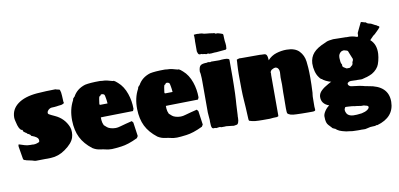

<svg xmlns="http://www.w3.org/2000/svg" viewBox="-94 -1173 3615 1739"><g transform="rotate(-10 1713.5 -304.0)"><path d="M153 17 139 15 120 9Q106 7 93 3Q80 -1 69 -2Q64 -4 59 -6Q54 -8 50 -8Q48 -10 44.5 -12.5Q41 -15 40 -16L20 -136V-144Q20 -156 26 -156Q57 -146 78 -139.5Q99 -133 127 -133Q143 -133 148 -133Q153 -133 155 -132Q172 -132 185 -136Q198 -140 205 -143Q213 -146 213 -156Q213 -172 206 -181Q199 -190 178 -201L150 -213Q144 -213 146.5 -217.5Q149 -222 138 -226Q138 -227 137 -228L136 -229Q133 -230 129.5 -232.5Q126 -235 120 -237L114 -239Q117 -239 117 -240Q117 -243 114 -243Q113 -243 110.5 -246Q108 -249 103 -250Q98 -253 95 -256.5Q92 -260 89 -261Q82 -267 82 -272V-279Q57 -279 41 -330Q35 -354 30.5 -371.5Q26 -389 26 -402Q26 -478 89 -525.5Q152 -573 267 -583Q308 -586 353 -588Q398 -590 438 -590Q445 -588 450 -586Q455 -584 459 -584Q476 -583 478 -575Q480 -567 484 -553Q486 -545 487 -522Q488 -499 490 -461Q493 -460 493 -457Q493 -451 472 -443Q465 -442 457 -440.5Q449 -439 442 -439L422 -436Q400 -433 380 -433Q360 -433 343 -416Q332 -404 332 -392.5Q332 -381 344 -376Q350 -372 362 -366.5Q374 -361 393 -352Q476 -314 510 -230Q514 -220 516 -208Q518 -196 518 -182Q518 -155 511 -134Q495 -82 422 -31Q359 13 290 15Z M845 -594Q849 -594 854 -593.5Q859 -593 866 -592Q868 -592 873 -591.5Q878 -591 884 -591Q905 -591 961 -574H967Q974 -574 978 -571Q979 -570 980 -568.5Q981 -567 982 -567Q987 -567 988 -564L1007 -548Q1056 -506 1081 -433Q1104 -366 1104 -293L1096 -274L828 -269L799 -268L800 -242L804 -218L813 -194L839 -171Q850 -162 870.5 -156Q891 -150 913 -150H918Q935 -150 960 -157.5Q985 -165 1013 -172L1069 -186L1081 -171L1099 -44L1088 -26Q1042 -4 1005 8Q968 20 936 24Q908 27 887.5 29.5Q867 32 849 32Q819 32 795 26Q771 20 745 17Q708 13 675 -8Q605 -62 572.5 -127.5Q540 -193 538 -284Q536 -387 578 -464L583 -481Q587 -483 587.5 -484.5Q588 -486 589 -486L591 -490L597 -494Q632 -560 710 -584Q757 -594 845 -594ZM845 -473Q842 -473 838 -472.5Q834 -472 832 -467Q830 -461 823 -459Q816 -457 813 -434Q810 -409 807.5 -395Q805 -381 815 -381L881 -382L878 -412L875 -431L871 -452Q871 -456 869.5 -458Q868 -460 867 -464L857 -471Q851 -473 845 -473Z M1443 -594Q1447 -594 1452 -593.5Q1457 -593 1464 -592Q1466 -592 1471 -591.5Q1476 -591 1482 -591Q1503 -591 1559 -574H1565Q1572 -574 1576 -571Q1577 -570 1578 -568.5Q1579 -567 1580 -567Q1585 -567 1586 -564L1605 -548Q1654 -506 1679 -433Q1702 -366 1702 -293L1694 -274L1426 -269L1397 -268L1398 -242L1402 -218L1411 -194L1437 -171Q1448 -162 1468.5 -156Q1489 -150 1511 -150H1516Q1533 -150 1558 -157.5Q1583 -165 1611 -172L1667 -186L1679 -171L1697 -44L1686 -26Q1640 -4 1603 8Q1566 20 1534 24Q1506 27 1485.5 29.5Q1465 32 1447 32Q1417 32 1393 26Q1369 20 1343 17Q1306 13 1273 -8Q1203 -62 1170.5 -127.5Q1138 -193 1136 -284Q1134 -387 1176 -464L1181 -481Q1185 -483 1185.5 -484.5Q1186 -486 1187 -486L1189 -490L1195 -494Q1230 -560 1308 -584Q1355 -594 1443 -594ZM1443 -473Q1440 -473 1436 -472.5Q1432 -472 1430 -467Q1428 -461 1421 -459Q1414 -457 1411 -434Q1408 -409 1405.5 -395Q1403 -381 1413 -381L1479 -382L1476 -412L1473 -431L1469 -452Q1469 -456 1467.5 -458Q1466 -460 1465 -464L1455 -471Q1449 -473 1443 -473Z M1865 -665 1859 -668Q1859 -670 1857 -670Q1854 -670 1853 -669Q1852 -668 1849 -668L1840 -666L1833 -668Q1830 -668 1829 -669Q1828 -670 1825 -670L1802 -673L1795 -676H1790Q1790 -674 1788 -674Q1781 -674 1779 -675Q1778 -676 1774 -676Q1766 -681 1763 -692Q1762 -694 1762 -696.5Q1762 -699 1761 -700Q1760 -701 1760 -702.5Q1760 -704 1759 -705V-800Q1760 -804 1760 -812V-838Q1760 -851 1758 -856V-858Q1758 -859 1767 -860Q1776 -861 1784 -861Q1792 -861 1794.5 -861Q1797 -861 1798 -860H1812L1832 -858L1851 -852Q1858 -851 1877 -849Q1896 -847 1900 -847Q1905 -847 1919.5 -844Q1934 -841 1938 -842Q1943 -843 1948 -838.5Q1953 -834 1957 -834Q1975 -837 1994 -829Q2005 -825 2013 -822.5Q2021 -820 2022 -812L2023 -781Q2024 -752 2027.5 -733.5Q2031 -715 2027 -683L2020 -676L1935 -668Q1927 -668 1913.5 -667.5Q1900 -667 1897 -666Q1893 -665 1889 -665Q1885 -665 1880 -665ZM1973 16 1949 13 1903 8 1889 9H1854Q1853 5 1848 5L1834 6Q1827 7 1820.5 8Q1814 9 1811 9Q1809 7 1804 6H1799Q1799 5 1797 5L1794 6L1793 7Q1779 7 1774 -1Q1770 -8 1768 -20.5Q1766 -33 1766 -58Q1767 -65 1766.5 -74Q1766 -83 1764 -103L1761 -144V-427Q1761 -444 1760.5 -460Q1760 -476 1758 -499Q1757 -508 1755 -515Q1754 -516 1754 -522Q1756 -562 1771.5 -575.5Q1787 -589 1831 -589Q1831 -589 1837 -591Q1840 -592 1844 -592H1845Q1846 -592 1847 -591Q1856 -591 1858 -589H1862Q1866 -589 1869 -592L1944 -591Q1948 -591 1953 -591.5Q1958 -592 1965 -593Q1971 -594 1991 -594Q2037 -594 2037 -578V-424Q2037 -390 2036 -348Q2035 -306 2034 -269Q2033 -232 2031 -211L2028 -170Q2026 -136 2025 -111Q2024 -86 2023 -70Q2022 -69 2022 -65.5Q2022 -62 2022 -48Q2022 -21 2015 -4.5Q2008 12 1996 12Z M2647 14Q2622 14 2597.5 13.5Q2573 13 2548 12Q2484 11 2467 -13Q2466 -18 2465 -29.5Q2464 -41 2464 -57Q2464 -95 2464.5 -115Q2465 -135 2465 -160V-179Q2465 -188 2465 -202.5Q2465 -217 2466 -239Q2468 -277 2466 -310.5Q2464 -344 2467 -371Q2472 -412 2454 -429Q2436 -446 2407 -429Q2397 -425 2392 -418Q2387 -411 2385 -403V-394Q2385 -396 2385.5 -397Q2386 -398 2386 -399V-383H2385V-6Q2384 -4 2384 0Q2383 3 2378 3Q2376 3 2375 4Q2374 5 2373 5Q2372 5 2370 6Q2353 6 2336.5 7Q2320 8 2305 10H2238Q2198 10 2171.5 7.5Q2145 5 2122 -3Q2118 -3 2115 -8Q2112 -15 2112 -28Q2110 -87 2107 -129.5Q2104 -172 2102 -203Q2099 -241 2098 -297.5Q2097 -354 2097 -411V-439L2098 -483L2100 -523L2102 -550Q2102 -553 2102 -559Q2102 -565 2103 -568Q2103 -571 2106 -571Q2114 -571 2122 -576Q2123 -576 2125.5 -576Q2128 -576 2131 -577Q2138 -577 2141 -576H2303Q2311 -576 2317.5 -576Q2324 -576 2328 -575L2356 -574Q2372 -573 2378.5 -559.5Q2385 -546 2385 -529L2386 -526V-513Q2420 -551 2467 -565.5Q2514 -580 2560 -580Q2639 -580 2677 -540Q2715 -500 2722 -442Q2725 -419 2727.5 -384Q2730 -349 2730 -294Q2730 -261 2729 -226.5Q2728 -192 2726 -154Q2726 -149 2724 -140Q2722 -131 2722 -120Q2722 -102 2721.5 -81Q2721 -60 2721 -35Q2721 -29 2721 -24Q2721 -19 2722 -17Q2722 -12 2722.5 -7Q2723 -2 2723 2Q2723 14 2696 14Z M3071 252Q3039 252 3022.5 250.5Q3006 249 2995 246.5Q2984 244 2966 243Q2925 234 2905.5 225Q2886 216 2869 200H2858L2857 193H2849L2842 184Q2827 168 2816.5 157Q2806 146 2800.5 128Q2795 110 2795 75Q2795 55 2812.5 28Q2830 1 2855 -16Q2784 -41 2787 -108Q2789 -137 2814 -161.5Q2839 -186 2882 -209L2908 -223H2912Q2889 -228 2863 -241Q2837 -254 2829 -264H2820V-272Q2819 -272 2818 -272.5Q2817 -273 2815 -273L2806 -285Q2788 -308 2778.5 -344Q2769 -380 2770 -417Q2773 -473 2807.5 -512Q2842 -551 2917 -581Q2936 -592 2955.5 -595Q2975 -598 2994 -600Q3019 -600 3048 -599Q3077 -598 3105 -598H3110Q3114 -598 3114 -597Q3123 -598 3147 -597Q3161 -596 3170 -594.5Q3179 -593 3189 -590L3208 -584Q3219 -581 3221 -587.5Q3223 -594 3222.5 -604Q3222 -614 3225 -621Q3233 -638 3243.5 -659.5Q3254 -681 3267 -708L3274 -709L3304 -700Q3311 -700 3313 -698Q3316 -694 3318 -693Q3320 -692 3321 -690L3341 -682Q3345 -684 3352 -680L3365 -675L3368 -672Q3372 -672 3373 -671Q3376 -668 3376 -668Q3378 -670 3378 -667Q3380 -667 3381 -666L3384 -664L3406 -654L3409 -650Q3413 -650 3413 -649Q3416 -646 3418 -646L3423 -643Q3429 -637 3425 -633Q3418 -625 3412 -617.5Q3406 -610 3381 -587Q3379 -584 3375.5 -581.5Q3372 -579 3370 -577L3355 -566Q3350 -562 3350 -560L3341 -551Q3338 -548 3333 -543Q3328 -538 3324 -533Q3378 -486 3373 -399Q3371 -368 3362.5 -335Q3354 -302 3344 -286Q3331 -264 3308 -245.5Q3285 -227 3261 -219L3241 -212Q3238 -211 3235 -209H3229Q3227 -208 3218.5 -205.5Q3210 -203 3189 -198Q3183 -197 3176 -197.5Q3169 -198 3167 -198Q3154 -198 3146.5 -198.5Q3139 -199 3137 -198Q3132 -197 3124.5 -198.5Q3117 -200 3112 -199Q3082 -202 3068 -195.5Q3054 -189 3053.5 -179Q3053 -169 3063 -160.5Q3073 -152 3090 -151Q3135 -146 3155.5 -142.5Q3176 -139 3185.5 -136.5Q3195 -134 3204 -131.5Q3213 -129 3233 -126Q3415 -99 3414 49Q3412 191 3253 236Q3251 236 3250 234Q3249 232 3244 236Q3243 237 3239 237Q3233 240 3221 240H3214Q3186 240 3162 247.5Q3138 255 3118 252Q3113 251 3104 251.5Q3095 252 3092 252ZM3080 -318 3100 -319 3118 -335 3123 -338 3129 -352V-361Q3131 -366 3132.5 -370.5Q3134 -375 3138 -382V-386L3139 -393L3113 -457Q3109 -474 3098 -477Q3083 -480 3080 -482Q3077 -484 3068 -484Q3066 -484 3061 -482.5Q3056 -481 3049 -479Q3021 -461 3021 -428V-420Q3021 -403 3023.5 -387.5Q3026 -372 3030 -367Q3035 -360 3034 -356Q3033 -352 3033 -350Q3033 -340 3042.5 -334Q3052 -328 3062 -322Q3064 -320 3068 -318.5Q3072 -317 3080 -318ZM3133 106Q3167 99 3186 85.5Q3205 72 3204 59.5Q3203 47 3177 43Q3167 41 3167.5 40Q3168 39 3163 39H3137Q3136 38 3128 37Q3120 36 3111 35Q3100 33 3103 32.5Q3106 32 3098 33Q3085 32 3079.5 31Q3074 30 3069.5 29Q3065 28 3054 27Q3041 26 3024.5 25Q3008 24 3003 24Q2995 24 2995 25Q2995 26 2993 29L2989 37Q2983 49 2989 67.5Q2995 86 3008 96Q3025 109 3053.5 111Q3082 113 3133 106Z"/></g></svg>

Font: Sigmar
Style: Regular
Weight: 400
Designer: Vernon Adams
Foundry: Vernon Adams
Version: Version 1.000; ttfautohint (v1.8.4.7-5d5b);gftools[0.9.24]